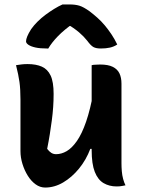

<svg xmlns="http://www.w3.org/2000/svg" viewBox="-20 -833 640 863"><path d="M104 -545Q142 -545 168 -533.5Q194 -522 207.5 -493.5Q221 -465 221 -411Q221 -381 219 -352Q217 -323 213 -292.5Q209 -262 204 -230.5Q199 -199 192 -164Q201 -152 210.5 -146Q220 -140 232 -140Q256 -140 279.5 -153.5Q303 -167 325.5 -199Q348 -231 367 -286Q386 -341 401 -424V-164H386Q367 -114 335 -75Q303 -36 264 -13Q225 10 183 10Q160 10 140 -4.5Q120 -19 105 -43Q90 -67 81 -96Q72 -125 72 -154Q72 -193 72 -231.5Q72 -270 72 -309Q72 -348 72 -386Q72 -432 67.5 -464.5Q63 -497 52 -540Q65 -542 77 -543.5Q89 -545 104 -545ZM430 -543Q466 -543 487 -532.5Q508 -522 517 -503Q526 -484 526 -457Q526 -392 526 -331Q526 -270 526 -213Q526 -156 526 -99Q526 -82 527.5 -63.5Q529 -45 533.5 -28.5Q538 -12 544 0Q538 1 531 2.5Q524 4 517.5 4.5Q511 5 504 5Q471 5 445.5 -10Q420 -25 406 -60.5Q392 -96 392 -158Q392 -224 392 -290.5Q392 -357 392 -420.5Q392 -484 392 -540Q400 -542 406 -542Q412 -542 417.5 -542.5Q423 -543 430 -543ZM261 -813Q268 -813 274.5 -813Q281 -813 293 -813Q318 -813 336.5 -807.5Q355 -802 383 -782Q400 -769 417.5 -753.5Q435 -738 450.5 -719.5Q466 -701 480.5 -679.5Q495 -658 507 -633Q492 -623 474 -619Q456 -615 433 -615Q412 -615 400 -621.5Q388 -628 372 -650Q357 -669 335.5 -687.5Q314 -706 273 -731L328 -716H262L316 -733Q268 -699 240 -670Q212 -641 197 -615H191Q160 -615 139.5 -619.5Q119 -624 108 -631.5Q97 -639 97 -647Q97 -656 102.5 -669.5Q108 -683 120 -702Q132 -719 148.5 -735.5Q165 -752 184.5 -766.5Q204 -781 223.5 -793Q243 -805 261 -813Z"/></svg>

Font: Recursive Monospace Casual
Style: Bold
Weight: 700
Version: Version 1.047